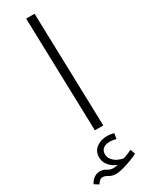

<svg xmlns="http://www.w3.org/2000/svg" viewBox="-305 -746 789 1046"><g transform="rotate(-30 89.5 -223.0)"><path d="M102 0 82 -714H135L155 0ZM-24 268 -51 251Q-40 229 -23 218Q-6 207 11 207Q34 207 50.5 218Q67 229 85 229Q99 229 116 226Q87 215 67.5 192Q48 169 48 140Q48 101 76.5 80.5Q105 60 142 60Q164 60 186 67L180 100Q171 98 161 96Q151 94 142 94Q112 94 98 107Q84 120 84 139Q84 160 96.5 175.5Q109 191 127.5 200Q146 209 163 211Q179 206 192 200.5Q205 195 217 189L228 220Q217 226 190.5 236.5Q164 247 134.5 255.5Q105 264 84 264Q60 264 42.5 253Q25 242 11 242Q-1 242 -9 249.5Q-17 257 -24 268Z"/></g></svg>

Font: Noto Sans Arabic UI Lt
Style: Regular
Weight: 300
Designer: Monotype Design Team, Nadine Chahine and Nizar Qandah
Foundry: Monotype Imaging Inc.
Version: Version 2.010; ttfautohint (v1.8.4.7-5d5b)